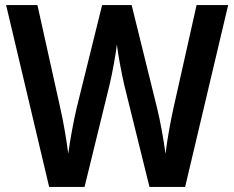

<svg xmlns="http://www.w3.org/2000/svg" viewBox="-20 -734 920 754"><path d="M876 -714H752L662 -313C650 -259 636 -183 630 -130C623 -184 609 -261 597 -309L497 -714H381L281 -310C270 -263 255 -185 248 -130C242 -180 229 -257 216 -313L127 -714H4L173 0H312L410 -400C421 -445 435 -523 439 -559C444 -516 459 -439 468 -400L567 0H707Z"/></svg>

Font: Noto Sans Ethiopic SemiCondensed SemiBold
Style: Regular
Weight: 600
Width: 4
Designer: Monotype Design Team
Foundry: Monotype Imaging Inc.
Version: Version 2.102